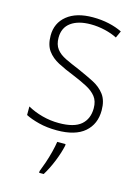

<svg xmlns="http://www.w3.org/2000/svg" viewBox="-116 -603 641 889"><g transform="rotate(15 204.5 -159.0)"><path d="M367 -133Q367 -67 322.5 -28.5Q278 10 190 10Q142 10 103 0Q64 -10 39 -23V-64Q71 -46 110 -35.5Q149 -25 190 -25Q263 -25 296 -53.5Q329 -82 329 -133Q329 -167 312.5 -188Q296 -209 266.5 -224.5Q237 -240 198 -256Q155 -273 121.5 -290.5Q88 -308 68.5 -335Q49 -362 49 -407Q49 -467 93.5 -503Q138 -539 217 -539Q258 -539 294 -531Q330 -523 358 -509L343 -476Q318 -489 284 -497Q250 -505 216 -505Q156 -505 121.5 -480Q87 -455 87 -407Q87 -374 102.5 -353.5Q118 -333 147 -319Q176 -305 215 -289Q256 -271 290.5 -253.5Q325 -236 346 -208Q367 -180 367 -133ZM246 69Q238 105 221.5 146Q205 187 184 221H162V213Q169 196 178.5 168.5Q188 141 195.5 111.5Q203 82 206 61H246Z"/></g></svg>

Font: Noto Sans Hebrew SemiCondensed ExtraLight
Style: Regular
Weight: 200
Width: 4
Designer: Monotype Design Team
Foundry: Monotype Imaging Inc.
Version: Version 2.004; ttfautohint (v1.8.4.7-5d5b)